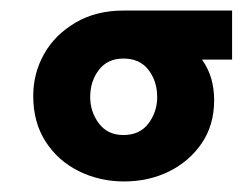

<svg xmlns="http://www.w3.org/2000/svg" viewBox="-20 -726 469 364"><path d="M215 -382Q169 -382 129.5 -401.5Q90 -421 66.5 -457.5Q43 -494 43 -544Q43 -587 63.5 -623.5Q84 -660 123 -683Q162 -706 214 -706H420V-613H363Q375 -596 380.5 -577Q386 -558 386 -536Q386 -489 362.5 -454.5Q339 -420 300.5 -401Q262 -382 215 -382ZM214 -470Q245 -470 261.5 -492Q278 -514 278 -542Q278 -572 261.5 -593.5Q245 -615 214 -615Q184 -615 167.5 -593.5Q151 -572 151 -542Q151 -514 167.5 -492Q184 -470 214 -470Z"/></svg>

Font: MuseoModerno Thin ExtraBold
Style: Regular
Weight: 800
Version: Version 1.002